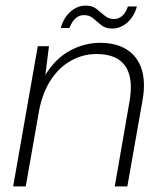

<svg xmlns="http://www.w3.org/2000/svg" viewBox="-20 -666 580 686"><path d="M27 0 115 -501H155L142 -398Q177 -456 229 -484.5Q281 -513 338 -513Q395 -513 433 -489Q471 -465 486 -419Q501 -373 489 -306L435 0H390L442 -299Q458 -386 428 -429.5Q398 -473 325 -473Q277 -473 235 -450Q193 -427 163 -382.5Q133 -338 120 -273L72 0ZM197 -566Q208 -604 232.5 -625Q257 -646 286 -646Q310 -646 325 -634Q340 -622 354 -610Q368 -598 387 -598Q404 -598 417 -609.5Q430 -621 437 -643H469Q460 -608 435.5 -586Q411 -564 381 -564Q357 -564 342 -576Q327 -588 313.5 -600Q300 -612 280 -612Q263 -612 250 -600.5Q237 -589 228 -566Z"/></svg>

Font: DM Sans 17pt ExtraLight
Style: Italic
Weight: 250
Italic angle: -10°
Version: Version 4.004;gftools[0.9.30]